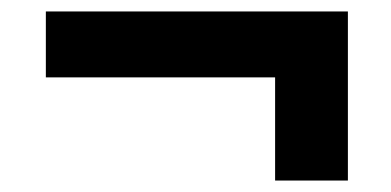

<svg xmlns="http://www.w3.org/2000/svg" viewBox="-20 -395 682 335"><path d="M60 -260V-375H587V-80H460V-260Z"/></svg>

Font: BitterBold
Style: Bold
Weight: 700
Designer: Sol Matas
Foundry: Sol Matas
Version: Version 001.001